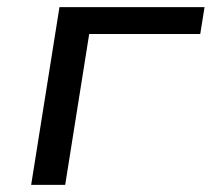

<svg xmlns="http://www.w3.org/2000/svg" viewBox="-20 -516 591 536"><path d="M67 0 146 -496H551L539 -421H229L162 0Z"/></svg>

Font: Nunito Sans 7pt SemiExpanded
Style: Italic
Weight: 400
Width: 6
Italic angle: -9°
Designer: Vernon Adams
Foundry: Vernon Adams
Version: Version 3.101;gftools[0.9.27]